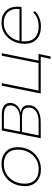

<svg xmlns="http://www.w3.org/2000/svg" viewBox="913 -1476 695 2561"><g transform="rotate(-90 1260.5 -195.5)"><path d="M283 3Q180 3 119 -54.5Q58 -112 58 -210Q58 -299 96 -370Q134 -441 200.5 -482Q267 -523 353 -523Q457 -523 517.5 -465Q578 -407 578 -309Q578 -219 540 -148.5Q502 -78 435.5 -37.5Q369 3 283 3ZM287 -27Q361 -27 419.5 -63.5Q478 -100 511.5 -163.5Q545 -227 545 -308Q545 -396 493.5 -444Q442 -492 350 -492Q275 -492 216.5 -455.5Q158 -419 124.5 -355.5Q91 -292 91 -211Q91 -124 142.5 -75.5Q194 -27 287 -27Z M697 0 801 -519H1010Q1168 -519 1168 -408Q1168 -355 1133.5 -318Q1099 -281 1041 -267Q1091 -259 1114.5 -233.5Q1138 -208 1138 -163Q1138 -87 1078.5 -43.5Q1019 0 914 0ZM736 -28H918Q1007 -28 1056.5 -63.5Q1106 -99 1106 -162Q1106 -209 1075.5 -229.5Q1045 -250 974 -250H780ZM786 -277H962Q1040 -277 1087.5 -312Q1135 -347 1135 -404Q1135 -491 1006 -491H828Z M1294 0 1398 -519H1431L1333 -29H1700L1798 -519H1831L1733 -29H1821L1788 132H1756L1783 0Z M2189 3Q2080 3 2018.5 -53.5Q1957 -110 1957 -212Q1957 -301 1993.5 -371Q2030 -441 2093 -482Q2156 -523 2237 -523Q2337 -523 2394.5 -466Q2452 -409 2452 -309Q2452 -282 2447 -255H1991Q1989 -234 1989 -213Q1989 -123 2040.5 -75Q2092 -27 2192 -27Q2249 -27 2297 -46.5Q2345 -66 2376 -101L2392 -78Q2360 -41 2306 -19Q2252 3 2189 3ZM1996 -283H2420Q2428 -351 2406 -397.5Q2384 -444 2340 -468.5Q2296 -493 2236 -493Q2176 -493 2126 -466.5Q2076 -440 2042 -392.5Q2008 -345 1996 -283Z"/></g></svg>

Font: Montserrat ExtraLight
Style: Italic
Weight: 200
Italic angle: -11.3°
Designer: Julieta Ulanovsky
Foundry: Julieta Ulanovsky
Version: Version 9.000; ttfautohint (v1.8.4.7-5d5b)